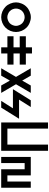

<svg xmlns="http://www.w3.org/2000/svg" viewBox="1139 -1659 801 3119"><g transform="rotate(-90 1539.5 -99.5)"><path d="M150.4 0Q125 0 49.8 0Q49.8 -120.1 49.8 -480.5Q125 -480.5 349.6 -480.5Q349.6 -384.8 349.6 -99.6Q375 -99.6 450.2 -99.6Q450.2 -195.3 450.2 -480.5Q474.6 -480.5 549.8 -480.5Q549.8 -360.4 549.8 0Q474.6 0 250 0Q250 -94.7 250 -379.9Q224.6 -379.9 150.4 -379.9Q150.4 -285.2 150.4 0Z M649.4 280.3Q649.4 89.8 649.4 -480.5Q764.6 -480.5 1109.4 -480.5Q1109.4 -290 1109.4 280.3Q1085 280.3 1009.8 280.3Q1009.8 115.2 1009.8 -379.9Q944.3 -379.9 750 -379.9Q750 -214.8 750 280.3Q724.6 280.3 649.4 280.3Z M1350.6 -480.5Q1304.7 -407.2 1169.9 -190.4Q1248 -190.4 1480.5 -190.4Q1450.2 -142.6 1360.4 0Q1387.7 0 1469.7 0Q1515.6 -72.3 1650.4 -290Q1572.3 -290 1339.8 -290Q1370.1 -337.9 1460 -480.5Q1432.6 -480.5 1350.6 -480.5Z M1990.2 -480.5Q1960 -480.5 1870.1 -480.5Q1849.6 -445.3 1790 -339.8Q1770.5 -375 1710 -480.5Q1679.7 -480.5 1589.8 -480.5Q1625 -419.9 1730.5 -240.2Q1695.3 -179.7 1589.8 0Q1620.1 0 1710 0Q1730.5 -35.2 1790 -139.6Q1810.5 -105.5 1870.1 0Q1900.4 0 1990.2 0Q1955.1 -59.6 1849.6 -240.2Q1884.8 -299.8 1990.2 -480.5Z M2509.8 -379.9Q2450.2 -379.9 2330.1 -379.9Q2330.1 -413.1 2330.1 -480.5Q2296.9 -480.5 2230.5 -480.5Q2230.5 -446.3 2230.5 -379.9Q2169.9 -379.9 2049.8 -379.9Q2049.8 -346.7 2049.8 -280.3Q2110.4 -280.3 2230.5 -280.3Q2230.5 -247.1 2230.5 -179.7Q2169.9 -179.7 2049.8 -179.7Q2049.8 -146.5 2049.8 -80.1Q2110.4 -80.1 2230.5 -80.1Q2230.5 -46.9 2230.5 19.5Q2263.7 19.5 2330.1 19.5Q2330.1 -13.7 2330.1 -80.1Q2389.6 -80.1 2509.8 -80.1Q2509.8 -113.3 2509.8 -179.7Q2450.2 -179.7 2330.1 -179.7Q2330.1 -212.9 2330.1 -280.3Q2389.6 -280.3 2509.8 -280.3Q2509.8 -313.5 2509.8 -379.9Z M2989.3 -70.3Q2957 -37.1 2911.1 -18.6Q2865.2 1 2819.3 1Q2773.4 1 2727.5 -18.6Q2681.6 -37.1 2649.4 -70.3Q2617.2 -102.5 2597.7 -148.4Q2579.1 -194.3 2579.1 -240.2Q2579.1 -286.1 2597.7 -332Q2617.2 -377.9 2649.4 -410.2Q2681.6 -442.4 2727.5 -461.9Q2773.4 -480.5 2819.3 -480.5Q2865.2 -480.5 2911.1 -461.9Q2957 -442.4 2989.3 -410.2Q3022.5 -377.9 3041 -332Q3060.5 -286.1 3060.5 -240.2Q3060.5 -194.3 3041 -148.4Q3022.5 -102.5 2989.3 -70.3ZM2960 -240.2Q2960 -266.6 2949.2 -293.9Q2938.5 -320.3 2918.9 -339.8Q2900.4 -358.4 2873 -369.1Q2846.7 -380.9 2819.3 -380.9Q2793 -380.9 2765.6 -369.1Q2739.3 -358.4 2719.7 -339.8Q2701.2 -320.3 2690.4 -293.9Q2678.7 -266.6 2678.7 -240.2Q2678.7 -212.9 2690.4 -186.5Q2701.2 -159.2 2719.7 -140.6Q2739.3 -121.1 2765.6 -110.4Q2793 -99.6 2819.3 -99.6Q2846.7 -99.6 2873 -110.4Q2900.4 -121.1 2918.9 -140.6Q2938.5 -159.2 2949.2 -186.5Q2960 -212.9 2960 -240.2Z"/></g></svg>

Font: Alibu-Mazigh Belqasem 1
Style: Bold
Weight: 400
Designer: Mazigh Mubarik Belqasem
Version: Version 1.0